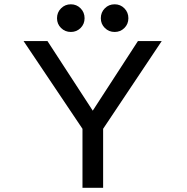

<svg xmlns="http://www.w3.org/2000/svg" viewBox="-20 -896 890 916"><path d="M252 -809Q252 -837 271.2 -856.2Q290.5 -875.5 318 -875.5Q345.5 -875.5 364.5 -856.2Q383.5 -837 383.5 -809Q383.5 -781.5 364.5 -762.5Q345.5 -743.5 318 -743.5Q290.5 -743.5 271.2 -762.5Q252 -781.5 252 -809ZM461 -809Q461 -837 480 -856.2Q499 -875.5 527 -875.5Q554.5 -875.5 573.5 -856.2Q592.5 -837 592.5 -809Q592.5 -781.5 573.5 -762.5Q554.5 -743.5 527 -743.5Q499.5 -743.5 480.2 -762.5Q461 -781.5 461 -809ZM373.5 0V-281.5L92.5 -700H206.5L422.5 -368L638 -700H751.5L472 -281.5V0Z"/></svg>

Font: League Mono Wide
Style: Regular
Weight: 400
Width: 8
Designer: Tyler Finck
Foundry: The League of Moveable Type / Tyler Finck
Version: Version 2.210